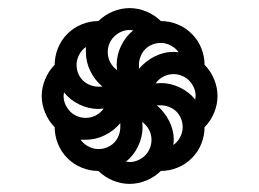

<svg xmlns="http://www.w3.org/2000/svg" viewBox="-20 -577 640 474"><path d="M223 -363H233Q214 -379 203 -401.5Q192 -424 192 -449V-461Q182 -454 175.5 -442Q169 -430 169 -417Q169 -406 173 -396Q177 -386 184.5 -378.5Q192 -371 202.5 -367Q213 -363 223 -363ZM323 -407Q339 -426 361.5 -437.5Q384 -449 409 -449Q412 -449 415 -448.5Q418 -448 421 -448Q414 -458 402 -464.5Q390 -471 377 -471Q366 -471 356 -467Q346 -463 338.5 -455.5Q331 -448 327 -437.5Q323 -427 323 -417ZM269 -404Q269 -407 268.5 -410.5Q268 -414 268 -417Q268 -441 279 -464Q290 -487 309 -502Q307 -502 304.5 -502.5Q302 -503 300 -503Q289 -503 279 -498.5Q269 -494 261.5 -486.5Q254 -479 250 -469Q246 -459 246 -449Q246 -435 252 -423.5Q258 -412 269 -404ZM462 -331Q462 -333 462.5 -335.5Q463 -338 463 -340Q463 -351 458.5 -361Q454 -371 446.5 -378.5Q439 -386 429 -390Q419 -394 409 -394Q395 -394 383.5 -388Q372 -382 364 -371Q367 -371 370.5 -371.5Q374 -372 377 -372Q401 -372 424 -361Q447 -350 462 -331ZM192 -286Q205 -286 216.5 -292Q228 -298 236 -309Q233 -309 229.5 -308.5Q226 -308 223 -308Q199 -308 176 -319Q153 -330 138 -349Q138 -347 137.5 -344.5Q137 -342 137 -340Q137 -329 141.5 -319Q146 -309 153.5 -301.5Q161 -294 171 -290Q181 -286 192 -286ZM223 -209Q234 -209 244 -213Q254 -217 261.5 -224.5Q269 -232 273 -242.5Q277 -253 277 -263V-273Q261 -254 238.5 -243Q216 -232 192 -232H179Q186 -222 198 -215.5Q210 -209 223 -209ZM408 -219Q418 -226 424.5 -238Q431 -250 431 -263Q431 -274 427 -284Q423 -294 415.5 -301.5Q408 -309 397.5 -313Q387 -317 377 -317H367Q386 -301 397.5 -278.5Q409 -256 409 -232Q409 -228 408.5 -225Q408 -222 408 -219ZM300 -177Q311 -177 321 -181.5Q331 -186 338.5 -193.5Q346 -201 350 -211Q354 -221 354 -232Q354 -245 348 -256.5Q342 -268 331 -276Q331 -273 331.5 -269.5Q332 -266 332 -263Q332 -239 321 -216Q310 -193 291 -178Q293 -178 295.5 -177.5Q298 -177 300 -177ZM300 -123Q279 -123 258.5 -131.5Q238 -140 223 -155Q202 -155 182 -163Q162 -171 146.5 -186.5Q131 -202 123 -222Q115 -242 115 -263Q100 -278 91.5 -298.5Q83 -319 83 -340Q83 -361 91.5 -381.5Q100 -402 115 -417Q115 -438 123 -458Q131 -478 146.5 -493.5Q162 -509 182 -517Q202 -525 223 -525Q238 -540 258.5 -548.5Q279 -557 300 -557Q321 -557 341.5 -548.5Q362 -540 377 -525Q398 -525 418 -517Q438 -509 453.5 -493.5Q469 -478 477 -458Q485 -438 485 -417Q500 -402 508.5 -381.5Q517 -361 517 -340Q517 -319 508.5 -298.5Q500 -278 485 -263Q485 -242 477 -222Q469 -202 453.5 -186.5Q438 -171 418 -163Q398 -155 377 -155Q362 -140 341.5 -131.5Q321 -123 300 -123Z"/></svg>

Font: Iosevka Semibold Extended
Style: Regular
Weight: 600
Width: 7
Monospace: yes
Designer: Belleve Invis
Foundry: Belleve Invis
Version: Version 32.5.0; ttfautohint (v1.8.4)